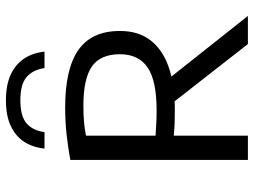

<svg xmlns="http://www.w3.org/2000/svg" viewBox="-122 -714 836 632"><g transform="rotate(-90 296.0 -398.0)"><path d="M85.5 0V-584.5Q123 -591.5 166.5 -596.5Q210 -601.5 258.5 -601.5Q385.5 -601.5 447.8 -557.8Q510 -514 510 -422Q510.5 -362 480.2 -321.8Q450 -281.5 391.8 -261Q333.5 -240.5 249 -240.5Q227 -240.5 206.2 -241.2Q185.5 -242 165.5 -244V0ZM467 0 249 -279H338.5L559.5 0ZM249 -300.5Q346.5 -300.5 390 -330.2Q433.5 -360 433.5 -421Q433.5 -485.5 393.2 -513.5Q353 -541.5 264 -541.5Q234.5 -541.5 211.2 -539.5Q188 -537.5 165.5 -533V-304Q189 -302.5 206.5 -301.5Q224 -300.5 249 -300.5ZM123 -669.5Q127 -708.5 145.5 -736.8Q164 -765 197.8 -780.8Q231.5 -796.5 282 -796.5Q332 -796.5 366.2 -780.8Q400.5 -765 419.2 -736.5Q438 -708 442 -669.5H388Q382 -708.5 358 -728.8Q334 -749 282 -749Q230 -749 206.2 -728.8Q182.5 -708.5 177 -669.5Z"/></g></svg>

Font: Encode Sans SC Condensed Thin
Style: Regular
Weight: 400
Version: Version 3.002